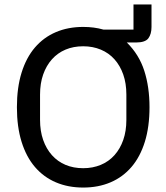

<svg xmlns="http://www.w3.org/2000/svg" viewBox="-20 -831 748 863"><path d="M661 -811V-710Q661 -678 647 -659Q633 -640 591 -640H550Q605 -586 628.5 -513Q652 -440 652 -349Q652 -261 631 -193.5Q610 -126 571 -80.5Q532 -35 477 -11.5Q422 12 354 12Q286 12 231 -11.5Q176 -35 137 -80.5Q98 -126 77 -193.5Q56 -261 56 -349Q56 -437 77 -504.5Q98 -572 137 -617.5Q176 -663 231 -686.5Q286 -710 354 -710Q403 -710 445 -698H580V-811ZM354 -75Q397 -75 433 -90Q469 -105 494.5 -133.5Q520 -162 534 -202Q548 -242 548 -292V-406Q548 -456 534 -496Q520 -536 494.5 -564.5Q469 -593 433 -608Q397 -623 354 -623Q310 -623 274.5 -608Q239 -593 213.5 -564.5Q188 -536 174 -496Q160 -456 160 -406V-292Q160 -242 174 -202Q188 -162 213.5 -133.5Q239 -105 274.5 -90Q310 -75 354 -75Z"/></svg>

Font: IBM Plex Sans Text
Style: Regular
Weight: 450
Designer: Mike Abbink, Paul van der Laan, Pieter van Rosmalen
Foundry: Bold Monday
Version: Version 3.005